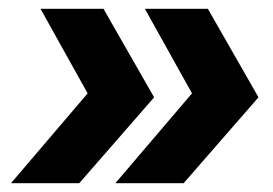

<svg xmlns="http://www.w3.org/2000/svg" viewBox="-20 -535 620 436"><path d="M242 -119 416 -323 309 -515H452L567 -314L397 -119ZM5 -119 179 -323 72 -515H215L330 -314L160 -119Z"/></svg>

Font: MuseoModerno Thin ExtraBold
Style: Italic
Weight: 800
Italic angle: -9°
Version: Version 1.003